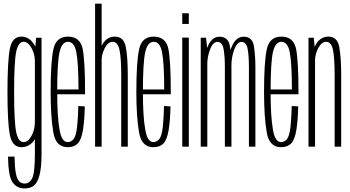

<svg xmlns="http://www.w3.org/2000/svg" viewBox="-20 -805 1919 1054"><path d="M115 229.5Q145 229.5 164.8 215Q184.5 200.5 196.2 159Q208 117.5 208 38.5V-598H178.5L171.5 -520.5V38.5Q171.5 143 157 172.8Q142.5 202.5 115 202.5Q97.5 202.5 85.2 190.2Q73 178 67 146.5Q61 115 59.5 54.5H24Q25.5 162.5 49 196Q72.5 229.5 115 229.5ZM97.5 3Q136 3 162 -27.8Q188 -58.5 188 -101.5L171 -128Q171 -93 152.8 -59Q134.5 -25 109 -25Q80.5 -25 69 -79.2Q57.5 -133.5 57.5 -300Q57.5 -467 69 -521.2Q80.5 -575.5 109 -575.5Q134.5 -575.5 152.8 -541.8Q171 -508 171 -474L186.5 -498Q186.5 -536 161.2 -570Q136 -604 97.5 -604Q47 -604 34 -536.8Q21 -469.5 21 -300Q21 -131 34.2 -64Q47.5 3 97.5 3Z M351.5 3V-25Q317.5 -25 306.5 -95.5Q294 -165 294 -301Q294 -460 306.5 -517.5Q319.5 -575.5 353 -575.5Q388 -575.5 399 -518.5Q410.5 -462.5 411 -314H288.5V-287.5H447Q447 -295 447 -301Q447 -467 434 -536Q420 -604 353 -604Q287.5 -604 273 -534Q258 -463.5 258 -301Q258 -163.5 272.5 -80Q285.5 3 351.5 3ZM351.5 -25V3Q386.5 3 406.5 -17Q426.5 -37.5 435.5 -92Q444 -146.5 445.5 -221L410 -223Q408.5 -162 403.5 -110Q397.5 -58.5 384 -41.5Q370 -25 351.5 -25Z M502 0H538V-785H502ZM645.5 0H681.5V-391.5Q681.5 -491 670.5 -547.5Q659.5 -604 610.5 -604Q570 -604 545.8 -567.2Q521.5 -530.5 521.5 -486L537.5 -469Q537.5 -507 555.2 -541.2Q573 -575.5 598 -575.5Q626 -575.5 635.8 -531.8Q645.5 -488 645.5 -394.5Z M822 3V-25Q788 -25 777 -95.5Q764.5 -165 764.5 -301Q764.5 -460 777 -517.5Q790 -575.5 823.5 -575.5Q858.5 -575.5 869.5 -518.5Q881 -462.5 881.5 -314H759V-287.5H917.5Q917.5 -295 917.5 -301Q917.5 -467 904.5 -536Q890.5 -604 823.5 -604Q758 -604 743.5 -534Q728.5 -463.5 728.5 -301Q728.5 -163.5 743 -80Q756 3 822 3ZM822 -25V3Q857 3 877 -17Q897 -37.5 906 -92Q914.5 -146.5 916 -221L880.5 -223Q879 -162 874 -110Q868 -58.5 854.5 -41.5Q840.5 -25 822 -25Z M980.5 0H1016.5V-598.5H980.5ZM980.5 -732V-673.5H1016.5V-732Z M1082 0H1118V-534.5L1111 -598H1082ZM1214.5 0H1250.5V-434.5Q1250.5 -499.5 1242 -551.5Q1233.5 -603.5 1185 -603.5Q1146.5 -603.5 1124.5 -559Q1102.5 -514.5 1102.5 -467.5L1117.5 -446.5Q1117.5 -492.5 1133.2 -533.8Q1149 -575 1173.5 -575Q1200 -575 1207.2 -536.2Q1214.5 -497.5 1214.5 -437ZM1346.5 0H1382V-434.5Q1382 -499 1374 -551.2Q1366 -603.5 1317.5 -603.5Q1279 -603.5 1256.8 -559Q1234.5 -514.5 1234.5 -467.5L1250.5 -446.5Q1250.5 -492.5 1266.2 -533.8Q1282 -575 1305.5 -575Q1332.5 -575 1339.5 -536.2Q1346.5 -497.5 1346.5 -437Z M1523 3V-25Q1489 -25 1478 -95.5Q1465.5 -165 1465.5 -301Q1465.5 -460 1478 -517.5Q1491 -575.5 1524.5 -575.5Q1559.5 -575.5 1570.5 -518.5Q1582 -462.5 1582.5 -314H1460V-287.5H1618.5Q1618.5 -295 1618.5 -301Q1618.5 -467 1605.5 -536Q1591.5 -604 1524.5 -604Q1459 -604 1444.5 -534Q1429.5 -463.5 1429.5 -301Q1429.5 -163.5 1444 -80Q1457 3 1523 3ZM1523 -25V3Q1558 3 1578 -17Q1598 -37.5 1607 -92Q1615.5 -146.5 1617 -221L1581.5 -223Q1580 -162 1575 -110Q1569 -58.5 1555.5 -41.5Q1541.5 -25 1523 -25Z M1673.5 0H1709.5V-524.5L1702.5 -598H1673.5ZM1817 0H1853V-390Q1853 -489 1842.5 -546.5Q1832 -604 1783 -604Q1742.5 -604 1717.8 -567.2Q1693 -530.5 1693 -486L1709 -469Q1709 -507 1727.2 -541.2Q1745.5 -575.5 1770.5 -575.5Q1798.5 -575.5 1807.8 -531.8Q1817 -488 1817 -394.5Z"/></svg>

Font: Anybody ExtraCondensed ExtraLight
Style: Regular
Weight: 250
Width: 2
Version: Version 1.113;gftools[0.9.25]